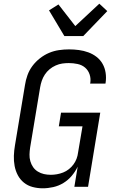

<svg xmlns="http://www.w3.org/2000/svg" viewBox="-20 -1010 640 1038"><path d="M211 8Q183 8 156.5 1Q130 -6 109.5 -22.5Q89 -39 76.5 -62.5Q64 -86 59 -113Q54 -140 55 -168Q56 -196 61 -225L115 -550Q119 -577 128.5 -603.5Q138 -630 155 -653Q172 -676 195.5 -694.5Q219 -713 245 -724Q271 -735 298.5 -739Q326 -743 353 -743Q380 -743 406.5 -739.5Q433 -736 457.5 -727Q482 -718 502 -702.5Q522 -687 534.5 -665Q547 -643 551 -616.5Q555 -590 551 -563L550 -558H467L468 -561Q472 -585 464.5 -607.5Q457 -630 440 -644.5Q423 -659 399.5 -664Q376 -669 352 -669Q334 -669 316.5 -666.5Q299 -664 281 -656Q263 -648 248 -635.5Q233 -623 222.5 -607Q212 -591 206 -573.5Q200 -556 197 -538L143 -213Q140 -193 139.5 -174.5Q139 -156 144 -138.5Q149 -121 159 -106.5Q169 -92 184.5 -82.5Q200 -73 217.5 -69Q235 -65 255 -65Q271 -65 288 -68Q305 -71 321.5 -77.5Q338 -84 352.5 -95.5Q367 -107 377.5 -121.5Q388 -136 394 -152Q400 -168 402 -185L426 -327H298L310 -401H522L456 0H382L400 -109Q387 -82 367.5 -59Q348 -36 322.5 -20.5Q297 -5 268 1.5Q239 8 211 8ZM328 -815 245 -954 296 -986 387 -869 517 -990 560 -950 430 -815Z"/></svg>

Font: Iosevka Custom Oblique
Style: Regular
Weight: 400
Italic angle: -9°
Designer: Belleve Invis
Foundry: Belleve Invis
Version: Version 27.0.1